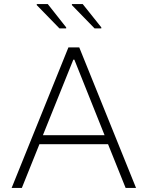

<svg xmlns="http://www.w3.org/2000/svg" viewBox="-20 -920 723 940"><path d="M37 0 315 -688H368L646 0H595L509 -214H173L87 0ZM190 -258H492L344 -628H339ZM476 -781H443L332 -895V-900H385L476 -786ZM304 -781H271L160 -895V-900H214L304 -786Z"/></svg>

Font: Saira Thin ExtraLight
Style: Regular
Weight: 250
Version: Version 1.101